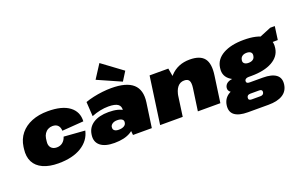

<svg xmlns="http://www.w3.org/2000/svg" viewBox="-113 -1358 3239 2061"><g transform="rotate(-20 1506.5 -328.0)"><path d="M329 13Q225 13 154 -19.5Q83 -52 52 -112.5Q21 -173 32 -258L35 -282Q47 -367 96 -427.5Q145 -488 225 -520.5Q305 -553 409 -553Q572 -553 655 -490.5Q738 -428 732 -320L486 -302Q485 -341 464 -363.5Q443 -386 402 -386Q375 -386 351.5 -373.5Q328 -361 313 -338.5Q298 -316 293 -286L289 -254Q282 -208 304.5 -181Q327 -154 370 -154Q410 -154 437.5 -176.5Q465 -199 477 -238L718 -220Q694 -112 593 -49.5Q492 13 329 13Z M1162 -216 1171 -281Q1179 -331 1146.5 -354.5Q1114 -378 1038 -378Q992 -378 943 -368Q894 -358 845 -338L835 -503Q876 -518 928 -529.5Q980 -541 1033.5 -547Q1087 -553 1134 -553Q1306 -553 1381.5 -485.5Q1457 -418 1438 -281L1398 0H1183ZM969 13Q862 13 809 -30Q756 -73 766 -150L767 -157Q778 -235 843.5 -278Q909 -321 1019 -321Q1133 -321 1190.5 -278.5Q1248 -236 1237 -158L1236 -151Q1226 -73 1155.5 -30Q1085 13 969 13ZM1060 -105Q1096 -105 1119 -118Q1142 -131 1145 -154L1146 -160Q1149 -181 1131 -194Q1113 -207 1076 -207Q1044 -207 1023 -193.5Q1002 -180 998 -159V-153Q995 -131 1011.5 -118Q1028 -105 1060 -105ZM1341 -677 1277 -575 1008 -694 1108 -849Z M1960 -253Q1968 -312 1953.5 -337Q1939 -362 1898 -362Q1851 -362 1821 -325Q1791 -288 1780 -214L1684 -114L1695 -190Q1721 -367 1807 -460Q1893 -553 2030 -553Q2149 -553 2196 -492Q2243 -431 2223 -298L2181 0H1924ZM1569 -540H1783L1807 -401L1751 0H1493Z M2594 -161Q2447 -161 2370.5 -211.5Q2294 -262 2307 -352L2308 -361Q2321 -452 2411.5 -502.5Q2502 -553 2649 -553Q2797 -553 2873.5 -502.5Q2950 -452 2937 -361L2936 -352Q2923 -262 2832.5 -211.5Q2742 -161 2594 -161ZM2426 193Q2324 193 2275.5 156Q2227 119 2237 45Q2247 -27 2303.5 -64.5Q2360 -102 2466 -102H2703Q2805 -102 2854 -65Q2903 -28 2893 45Q2883 119 2823.5 156Q2764 193 2661 193ZM2611 77Q2647 77 2652 45Q2654 30 2646 22Q2638 14 2619 14H2519Q2481 14 2477 45Q2472 77 2511 77ZM2394 -61Q2347 -61 2322 -81Q2297 -101 2301 -132Q2306 -165 2334.5 -183.5Q2363 -202 2413 -202H2599L2594 -161H2562Q2543 -161 2530.5 -153.5Q2518 -146 2516 -132Q2515 -116 2523.5 -109Q2532 -102 2554 -102H2585L2580 -61ZM2614 -303Q2645 -303 2664.5 -316.5Q2684 -330 2687 -355L2688 -359Q2692 -384 2676.5 -398Q2661 -412 2630 -412Q2599 -412 2579.5 -398Q2560 -384 2556 -359L2555 -355Q2551 -330 2567.5 -316.5Q2584 -303 2614 -303ZM2767 -498 2961 -578H3013L2992 -426L2757 -423Z"/></g></svg>

Font: Pathway Extreme 28pt Black
Style: Italic
Weight: 900
Italic angle: -8°
Designer: Eduardo Rodriguez Tunni
Foundry: Eduardo Rodriguez Tunni
Version: Version 1.001;gftools[0.9.26]